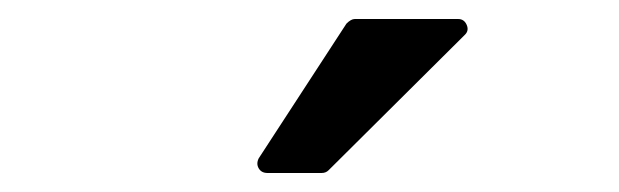

<svg xmlns="http://www.w3.org/2000/svg" viewBox="-20 -759 658 204"><path d="M264.2 -575.2Q257.8 -575.2 254.9 -580.1Q252 -585 254.9 -590.8L348.1 -733.9Q353 -738.8 356.9 -738.8H466.8Q473.1 -738.8 475.8 -732.7Q478.5 -726.6 474.1 -722.2L329.1 -578.1Q326.2 -575.2 321.8 -575.2Z"/></svg>

Font: Fragment Mono SemBd
Style: Regular
Weight: 600
Designer: Wei Huang based on Nimbus Sans by URW Studio, based on Helvetica by Max Miedinger.
Foundry: Wei Huang
Version: Version 1.011